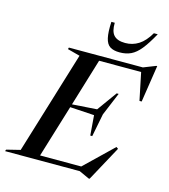

<svg xmlns="http://www.w3.org/2000/svg" viewBox="-178 -1042 1038 1178"><g transform="rotate(15 341.0 -453.0)"><path d="M496 29.5 431.5 0H-42.5L-39 -10.5L48 -32L247 -683.5L168 -704.5L171 -715H641L718.5 -745.5H724L688 -511H674L638 -685H371L279.5 -383.5L436.5 -394L527 -519.5H539.5L478.5 -373L450 -227.5H437.5L427.5 -354.5L273.5 -364L171.5 -30H433L611 -201.5L623 -193L502 29.5ZM497 -831.5Q543.5 -831.5 582 -856Q620.5 -880.5 652 -935H676.5Q640.5 -869.5 611 -833Q581.5 -796.5 550.5 -781.8Q519.5 -767 478.5 -767Q439.5 -767 417.2 -781.5Q395 -796 386.8 -832.8Q378.5 -869.5 382 -935H403.5Q402 -880 424.5 -855.8Q447 -831.5 497 -831.5Z"/></g></svg>

Font: Newsreader Display Medium
Style: Italic
Weight: 500
Italic angle: -17°
Designer: Hugues Gentile
Foundry: Production Type
Version: Version 1.001